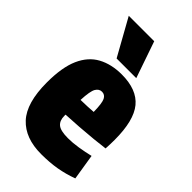

<svg xmlns="http://www.w3.org/2000/svg" viewBox="-241 -870 960 960"><g transform="rotate(45 239.5 -389.5)"><path d="M250 10Q137 10 77 -54.5Q17 -119 17 -264Q17 -371 45.5 -435Q74 -499 127.5 -528Q181 -557 254 -557Q361 -557 410.5 -497Q460 -437 460 -300Q460 -290 459.5 -271Q459 -252 458 -238Q428 -234 383 -229.5Q338 -225 289 -221.5Q240 -218 197 -216Q197 -213 197 -207Q197 -174 216.5 -157.5Q236 -141 289 -141Q322 -141 359.5 -147Q397 -153 435 -162L457 -25Q408 -7 359 1.5Q310 10 250 10ZM198 -321Q221 -321 246.5 -322.5Q272 -324 287 -325Q286 -386 276 -406Q266 -426 245 -426Q225 -426 213 -406Q201 -386 198 -321ZM179 -595 71 -789H251L318 -595Z"/></g></svg>

Font: Georama SemiCondensed ExtraBold
Style: Regular
Weight: 800
Width: 4
Designer: Jean-Baptiste Levee
Foundry: Production Type
Version: Version 1.000